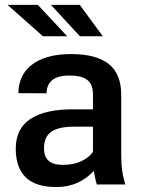

<svg xmlns="http://www.w3.org/2000/svg" viewBox="-20 -761 582 792"><path d="M212.5 10.5Q126.5 10.5 85.8 -29.8Q45 -70 45 -147.5Q45 -230.5 105.2 -270.2Q165.5 -310 278.5 -310H363.5V-370.5Q363.5 -412.5 340.5 -431Q317.5 -449.5 266 -449.5Q218 -449.5 195 -430Q172 -410.5 172 -376Q143 -376 114.5 -376.5H112.5Q109.5 -376.5 106.5 -376.5H104.5Q102.5 -376.5 100 -376.5H98.5Q95.5 -376.5 93 -376.5H91Q90.5 -376.5 89.5 -376.5H87.5Q86.5 -376.5 86 -376.5H65Q63.5 -376.5 62.5 -376.5H60.5Q59.5 -376.5 58.5 -376.5H56Q56 -411.5 69 -441Q82 -470.5 108.8 -492Q135.5 -513.5 176.5 -525.8Q217.5 -538 273.5 -538Q376 -538 428 -497.5Q480 -457 480 -369.5V-120.5Q480 -50 497.5 0H379.5Q375 -14.5 372 -28.5Q369 -42.5 367 -56Q338.5 -25 299.8 -7.2Q261 10.5 212.5 10.5ZM240.5 -81Q284 -81 315.8 -96.2Q347.5 -111.5 363.5 -134.5V-238.5H284.5Q221 -238.5 191.2 -217.2Q161.5 -196 161.5 -149Q161.5 -81 237.5 -81ZM404 -611.5H309.5L190 -741H309ZM257 -611.5H157L11 -741H136Z"/></svg>

Font: Roberto Sans Medium
Style: Regular
Weight: 500
Designer: Google (font) & Cristiano Sobral (main changes)
Version: Version 1.000;October 12, 2021;FontCreator 14.0.0.2814 64-bi